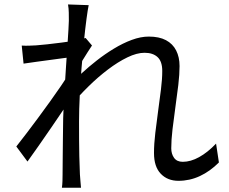

<svg xmlns="http://www.w3.org/2000/svg" viewBox="-20 -814 1040 872"><path d="M974.2 -76.2Q934.2 -36 887.9 -14.4Q841.6 7.2 790.5 7.2Q740.9 7.2 710.2 -24.8Q679.4 -56.8 679.4 -118.8Q679.4 -160.6 685.3 -210Q691.1 -259.3 698.2 -310.5Q705.3 -361.8 711.1 -408.4Q716.9 -455 716.9 -491.6Q716.9 -535 695.7 -554.6Q674.5 -574.3 636.4 -574.3Q601.4 -574.3 558.4 -553.4Q515.4 -532.6 470 -498.1Q424.5 -463.6 381.7 -421.4Q338.8 -379.3 303.3 -336.6L305 -435.6Q323.6 -455.8 353.1 -483.1Q382.6 -510.4 419.5 -539.3Q456.3 -568.2 497 -592.9Q537.7 -617.7 578.4 -632.8Q619.2 -647.9 655.9 -647.9Q702.9 -647.9 733.8 -631.5Q764.7 -615 780.1 -584.7Q795.5 -554.4 795.5 -513.9Q795.5 -476.7 789.8 -428.1Q784 -379.5 776.6 -327.7Q769.2 -275.9 763.5 -227Q757.8 -178.1 757.8 -140.4Q757.8 -115.2 770.5 -97.2Q783.3 -79.1 810.1 -79.1Q845.9 -79.1 884.4 -100.4Q923 -121.7 961.3 -161.8ZM302.1 -554.3Q290.4 -552.9 265.7 -549.6Q241 -546.3 210.1 -542.1Q179.3 -538 147.1 -533.6Q114.9 -529.2 87 -525L78.7 -607Q95.4 -606 110.7 -606.5Q126 -607 144.2 -608Q164.7 -609.4 195.2 -612.8Q225.8 -616.2 259.1 -620.5Q292.5 -624.7 322.1 -630.1Q351.7 -635.5 368.9 -641.5L397.8 -607.4Q389.2 -594.5 378.2 -577.3Q367.3 -560 356.3 -542.2Q345.3 -524.4 336.9 -510.2L306.2 -373.7Q289 -346.8 264.2 -310.1Q239.3 -273.3 211.6 -232.8Q183.9 -192.2 156.1 -152.6Q128.3 -112.9 104.8 -80.3L54.1 -148.7Q72.5 -172.1 98.3 -205.7Q124.2 -239.4 152.6 -278Q181.1 -316.5 208.4 -354.5Q235.7 -392.5 257.3 -424.3Q278.9 -456.1 290.4 -475.6L294.4 -527.2ZM292.7 -719.6Q292.7 -736.9 292.4 -756.2Q292.1 -775.5 288.9 -793.8L382.8 -790.6Q378.6 -771.3 372.9 -728.4Q367.1 -685.5 361.3 -627.8Q355.5 -570 350.4 -506.1Q345.4 -442.1 342.2 -379.4Q339 -316.6 339 -263.8Q339 -218.5 339.2 -180.4Q339.4 -142.3 340.2 -104.9Q341.1 -67.5 342.9 -22.5Q343.9 -9.5 345.2 7.4Q346.5 24.4 347.9 38.5H261.2Q263.2 24 263.7 7.6Q264.2 -8.7 264.2 -20.7Q264.5 -69.1 264.9 -106.3Q265.3 -143.5 265.7 -182.9Q266.1 -222.3 266.9 -277.1Q267.3 -299.5 269.3 -337.8Q271.3 -376 274.1 -422.6Q276.9 -469.2 280.2 -517.2Q283.5 -565.3 286.3 -607.9Q289.1 -650.5 290.9 -680.3Q292.7 -710.2 292.7 -719.6Z"/></svg>

Font: Noto Sans TC
Style: Regular
Weight: 100
Designer: Ryoko NISHIZUKA 西塚涼子 (kana, bopomofo & ideographs); Paul D. Hunt (Latin, Greek & Cyrillic); Sandoll Communications 산돌커뮤니
Foundry: Adobe
Version: Version 2.004;hotconv 1.0.118;makeotfexe 2.5.65603